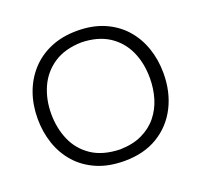

<svg xmlns="http://www.w3.org/2000/svg" viewBox="-131 -905 1115 1064"><g transform="rotate(-20 426.0 -373.0)"><path d="M427.7 -57.6Q326.6 -60.3 261.8 -103.6Q197 -146.9 166.2 -217.7Q135.4 -288.5 135.4 -373Q135.4 -457.7 167.1 -528.5Q198.9 -599.3 263.7 -642.8Q328.6 -686.2 427.7 -688.5Q523.7 -686.2 588.1 -644.8Q652.4 -603.3 684.8 -533Q717.2 -462.6 717.2 -373Q717.2 -311.1 700.4 -255Q683.6 -199 648.3 -155.3Q612.9 -111.5 558.3 -85.4Q503.8 -59.3 427.7 -57.6ZM429.8 11Q544.4 11 626.8 -39.1Q709.2 -89.2 753.3 -176.2Q797.4 -263.3 797.4 -373Q797.4 -452.9 773.2 -522.6Q748.9 -592.4 701.9 -645Q654.8 -697.6 585.6 -727.4Q516.4 -757.2 426.9 -757.2Q339 -757.2 270.1 -727.9Q201.2 -698.6 153.4 -646.2Q105.5 -593.7 80.4 -524Q55.4 -454.2 55.4 -372.9Q55.4 -295.3 78.8 -225.9Q102.2 -156.5 149.2 -103.3Q196.1 -50.1 266.3 -19.5Q336.4 11 429.8 11Z"/></g></svg>

Font: Pinar-VF
Style: Regular
Weight: 300
Designer: Amin Abedi
Version: Version 3.0